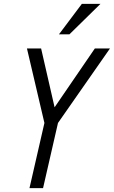

<svg xmlns="http://www.w3.org/2000/svg" viewBox="-20 -970 587 990"><path d="M132 0 209 -336 119 -720H192L269 -384H239L469 -720H547L279 -336L202 0ZM338 -793H284L402 -950H498Z"/></svg>

Font: Instrument Sans Condensed
Style: Italic
Weight: 400
Width: 3
Italic angle: -13°
Designer: Rodrigo Fuenzalida
Foundry: fragTYPE
Version: Version 1.000;gftools[0.9.28]